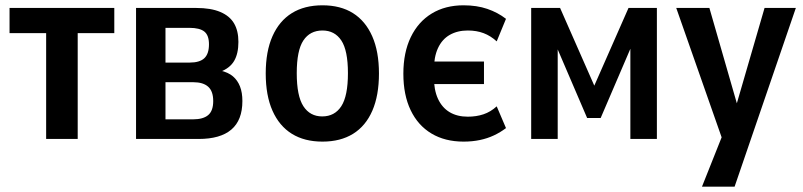

<svg xmlns="http://www.w3.org/2000/svg" viewBox="-20 -524 3029 724"><path d="M154 0V-399H16V-494H411V-399H273V0Z M493 0V-494H720Q775 -494 810.5 -479Q846 -464 862.5 -436Q879 -408 879 -366Q879 -322 863 -294.5Q847 -267 810 -253L811 -258Q841 -251 858.5 -236Q876 -221 885 -198Q894 -175 894 -143Q894 -71 852.5 -35.5Q811 0 729 0ZM604 -74H708Q746 -74 765 -90Q784 -106 784 -143Q784 -180 765 -197Q746 -214 709 -214H604ZM604 -288H695Q733 -288 750.5 -304.5Q768 -321 768 -357Q768 -391 750.5 -405Q733 -419 694 -419H604Z M1196 10Q1128 10 1080.5 -19.5Q1033 -49 1007.5 -106.5Q982 -164 982 -247Q982 -330 1007.5 -387.5Q1033 -445 1080.5 -474.5Q1128 -504 1196 -504Q1264 -504 1311 -474.5Q1358 -445 1383.5 -387.5Q1409 -330 1409 -247Q1409 -164 1384 -106.5Q1359 -49 1311.5 -19.5Q1264 10 1196 10ZM1195 -85Q1242 -85 1267 -123.5Q1292 -162 1292 -248Q1292 -334 1267 -371.5Q1242 -409 1196 -409Q1149 -409 1124 -371.5Q1099 -334 1099 -248Q1099 -162 1124 -123.5Q1149 -85 1195 -85Z M1728 10Q1658 10 1607 -20.5Q1556 -51 1528.5 -108.5Q1501 -166 1501 -246Q1501 -326 1529 -384Q1557 -442 1608 -473Q1659 -504 1728 -504Q1778 -504 1817.5 -490.5Q1857 -477 1888 -453L1853 -368Q1830 -389 1803.5 -399Q1777 -409 1744 -409Q1705 -409 1676 -392.5Q1647 -376 1631.5 -342.5Q1616 -309 1616 -258L1610 -292H1805V-207H1610L1616 -236Q1616 -185 1631.5 -151.5Q1647 -118 1675.5 -101Q1704 -84 1744 -84Q1776 -84 1803 -93Q1830 -102 1853 -123L1888 -41Q1867 -25 1842.5 -13.5Q1818 -2 1789.5 4Q1761 10 1728 10Z M1983 0V-494H2092L2221 -201L2350 -494H2457V0H2357V-368H2369L2245 -79H2194L2070 -368H2083V0Z M2627 180 2717 -46V39L2530 -494H2655L2765 -112H2752L2863 -494H2981L2750 180Z"/></svg>

Font: Nunito Sans 10pt Condensed
Style: Bold
Weight: 700
Width: 3
Designer: Vernon Adams
Foundry: Vernon Adams
Version: Version 3.101;gftools[0.9.27]